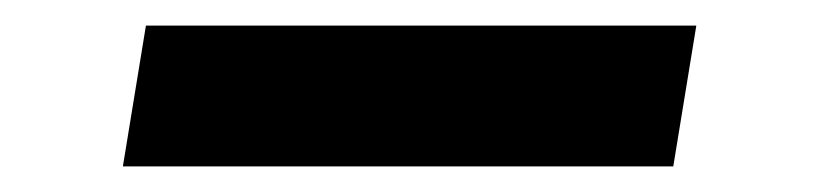

<svg xmlns="http://www.w3.org/2000/svg" viewBox="-20 -415 640 150"><path d="M76 -285 94 -395H524L506 -285Z"/></svg>

Font: Iosevka Curly Slab XBdEx
Style: Italic
Weight: 800
Width: 7
Italic angle: -9°
Monospace: yes
Designer: Belleve Invis
Foundry: Belleve Invis
Version: Version 11.1.0; ttfautohint (v1.8.3)